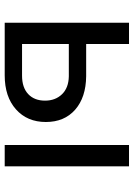

<svg xmlns="http://www.w3.org/2000/svg" viewBox="104 -672 568 816"><g transform="rotate(90 388.0 -264.0)"><path d="M167 -346.2V-528.3H76.7V0H300.3Q391.1 0 444.8 -47.9Q498.5 -95.7 498.5 -174.8Q498.5 -253.4 446.3 -299.3Q394 -345.2 304.2 -346.2ZM687 0V-528.3H596.2V0ZM167 -272.5H304.7Q353.5 -271.5 380.6 -243.4Q407.7 -215.3 407.7 -171.4Q407.7 -126 379.9 -99.9Q352.1 -73.7 301.3 -73.7H167Z"/></g></svg>

Font: FAU Chimera
Style: Regular
Weight: 400
Version: Version 1.002;hotconv 1.0.117;makeotfexe 2.5.65602